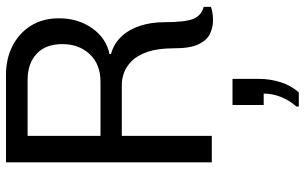

<svg xmlns="http://www.w3.org/2000/svg" viewBox="-208 -518 1016 640"><g transform="rotate(-90 300.0 -198.0)"><path d="M551 4Q530 4 508.5 -5.5Q487 -15 473 -43Q459 -71 459 -125Q459 -180 447 -214.5Q435 -249 416 -267.5Q397 -286 376.5 -293Q356 -300 339 -300H167V0H79V-686H371Q424 -686 466.5 -664.5Q509 -643 534 -603.5Q559 -564 559 -509Q559 -446 526 -399Q493 -352 440 -341V-336Q474 -327 498 -301.5Q522 -276 534 -239Q546 -202 546 -158Q546 -89 557 -62Q568 -35 597 -27V-3Q590 0 578 2Q566 4 551 4ZM167 -371H347Q406 -371 439.5 -407Q473 -443 473 -498Q473 -554 440.5 -584Q408 -614 354 -614H167ZM265 290V282Q286 258 297 230Q308 202 308 173H270V69H357V159Q357 193 346.5 228Q336 263 312 290Z"/></g></svg>

Font: Chivo Mono Medium Light
Style: Regular
Weight: 300
Monospace: yes
Version: Version 1.008